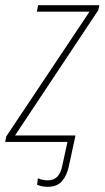

<svg xmlns="http://www.w3.org/2000/svg" viewBox="-43 -547 403 740"><path d="M222 95 248 -25H15L336 -508L340 -527H104L99 -502H302L-19 -21L-23 0H217L197 92Q186 148 142 148Q120 148 103 140L100 165Q118 173 141 173Q177 173 196 151Q215 129 222 95Z"/></svg>

Font: Noto Sans Display SemiCondensed Thin
Style: Italic
Weight: 250
Width: 4
Designer: Monotype Design team
Foundry: Monotype Imaging Inc.
Version: 1.000